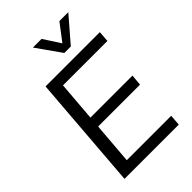

<svg xmlns="http://www.w3.org/2000/svg" viewBox="-269 -1027 1128 1128"><g transform="rotate(-45 294.5 -463.0)"><path d="M571 -644H202L182 -396H531L525 -327H177L156 -68H525L520 0H69L125 -712H576ZM454 -926H528L396 -773H342L234 -926H306L374 -821Z"/></g></svg>

Font: PRinguin Sans
Style: Italic
Weight: 400
Designer: Vernon Adams
Foundry: Vernon Adams
Version: ""